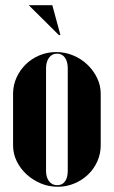

<svg xmlns="http://www.w3.org/2000/svg" viewBox="-20 -704 435 734"><path d="M195 -505Q229 -505 260 -492Q291 -479 314 -457Q337 -435 351 -406.5Q365 -378 365 -346V-148Q365 -116 352 -87Q339 -58 316.5 -36.5Q294 -15 264 -2.5Q234 10 201 10Q166 10 135.5 -3Q105 -16 81.5 -37.5Q58 -59 44 -87.5Q30 -116 30 -148V-346Q30 -378 43 -407Q56 -436 78.5 -458Q101 -480 131 -492.5Q161 -505 195 -505ZM198 -499Q179 -499 167.5 -483.5Q156 -468 156 -443V-51Q156 -26 167.5 -11Q179 4 199 4Q218 4 228.5 -10.5Q239 -25 239 -51V-443Q239 -469 228 -484Q217 -499 198 -499ZM205 -570 90 -684H180L211 -570Z"/></svg>

Font: Moniqa Black
Style: Regular
Weight: 900
Designer: Rajesh Rajput
Foundry: Rajesh Rajput
Version: Version 1.000